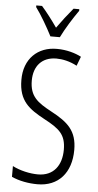

<svg xmlns="http://www.w3.org/2000/svg" viewBox="-63 -984 526 1032"><g transform="rotate(5 200.5 -468.5)"><path d="M180 -788H231C254 -835 292 -896 322 -938V-947H291C257 -906 236 -879 206 -837C179 -876 146 -919 121 -947H90V-938C119 -899 156 -835 180 -788ZM361 -191C361 -294 312 -337 220 -386C144 -427 101 -457 101 -543C101 -621 145 -672 223 -672C255 -672 295 -664 334 -643L353 -693C321 -710 273 -724 222 -724C118 -725 44 -655 45 -541C45 -427 104 -387 185 -343C270 -298 305 -269 305 -187C305 -103 262 -43 178 -43C134 -43 80 -55 40 -76V-18C81 1 132 10 180 10C292 10 361 -67 361 -191Z"/></g></svg>

Font: Noto Sans Devanagari ExtraCondensed Light
Style: Regular
Weight: 300
Width: 2
Designer: Jelle Bosma - Monotype Design Team
Foundry: Monotype Imaging Inc.
Version: Version 2.004